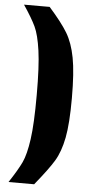

<svg xmlns="http://www.w3.org/2000/svg" viewBox="-60 -778 469 963"><g transform="rotate(5 174.5 -296.5)"><path d="M124 -297Q124 -442 113 -520Q102 -598 83 -638.5Q64 -679 21 -743H150Q214 -671 243.5 -622Q273 -573 287 -499.5Q301 -426 301 -297Q301 -168 287 -96.5Q273 -25 245 21.5Q217 68 150 150H21Q64 85 83 44.5Q102 4 113 -74Q124 -152 124 -297Z"/></g></svg>

Font: Saira Semi Condensed Black
Style: Regular
Weight: 900
Width: 4
Designer: Hector Gatti with collaboration of the Omnibus-Type team
Foundry: Omnibus-Type
Version: Version 1.001; ttfautohint (v1.8)